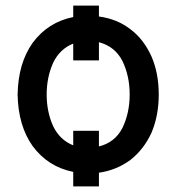

<svg xmlns="http://www.w3.org/2000/svg" viewBox="-20 -609 665 687"><path d="M447 -504Q494 -469 522 -407Q548 -347 548 -271Q548 -195 522 -134Q495 -75 447 -37Q397 0 334 9V58H242V6Q152 -12 97 -86Q45 -159 43 -271Q45 -383 97 -456Q152 -530 242 -548V-589H334V-550Q400 -541 447 -504ZM418 -151Q444 -205 444 -271Q444 -337 418 -391Q391 -443 334 -458V-393H242V-453Q194 -434 170 -384Q147 -332 147 -271Q147 -209 170 -158Q194 -108 242 -89V-141H334V-85Q391 -99 418 -151Z"/></svg>

Font: Sinter Medium
Style: Regular
Weight: 500
Foundry: Adobe & rsms
Version: Version 1.000